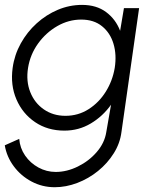

<svg xmlns="http://www.w3.org/2000/svg" viewBox="-58 -534 662 804"><path d="M461 -500H524.5L450.5 19.5Q444.5 66.5 418.2 108.2Q392 150 352.5 182Q313 214 265.8 232Q218.5 250 171 250Q119 250 74.2 226.2Q29.5 202.5 -0.2 162.5Q-30 122.5 -38 74.5L22.5 47.5Q25.5 86 47.2 117.5Q69 149 103 167.5Q137 186 175.5 186Q222 186 268.2 163.2Q314.5 140.5 347.2 102.5Q380 64.5 387 19.5L407 -95.5Q372.5 -47 322.2 -17Q272 13 211.5 13Q141.5 13 89 -22.5Q36.5 -58 10.8 -117.8Q-15 -177.5 -5 -250Q2.5 -304.5 29 -352.2Q55.5 -400 95.5 -436.2Q135.5 -472.5 184.2 -493Q233 -513.5 285.5 -513.5Q346 -513.5 386.2 -483.5Q426.5 -453.5 445 -405ZM216 -49Q269.5 -49 313 -76.8Q356.5 -104.5 385 -150.2Q413.5 -196 422.5 -250Q431 -305 417.2 -350.8Q403.5 -396.5 369.2 -424.2Q335 -452 282 -452Q229.5 -452 182 -424.8Q134.5 -397.5 101.5 -351.8Q68.5 -306 59.5 -250Q50.5 -194 68.8 -148.2Q87 -102.5 125.8 -75.8Q164.5 -49 216 -49Z"/></svg>

Font: Urbanist Light
Style: Italic
Weight: 300
Italic angle: -8°
Designer: Corey Hu
Foundry: Corey Hu
Version: Version 1.330; ttfautohint (v1.8.4.7-5d5b)